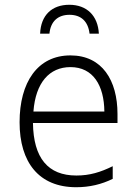

<svg xmlns="http://www.w3.org/2000/svg" viewBox="-20 -774 570 804"><path d="M270 -754C198 -754 151 -711 148 -633H187C192 -685 223 -712 271 -712C319 -712 349 -685 355 -633H394C390 -708 344 -754 270 -754ZM299 10C355 10 405 -2 452 -25V-78C401 -53 356 -39 300 -39C181 -39 120 -112 118 -259H472V-297C472 -437 408 -542 275 -542C137 -542 62 -429 62 -262C62 -94 143 10 299 10ZM417 -307H120C129 -428 187 -493 275 -493C370 -493 416 -416 417 -307Z"/></svg>

Font: Noto Sans Mono Condensed Light
Style: Regular
Weight: 300
Width: 3
Designer: Monotype Design Team
Foundry: Monotype Imaging Inc.
Version: Version 2.014